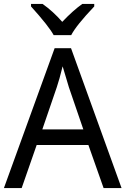

<svg xmlns="http://www.w3.org/2000/svg" viewBox="-20 -964 644 984"><path d="M433 -221H168L91 0H0L260 -717H344L603 0H511ZM333 -517 301 -624Q284 -555 271 -517L197 -301H407ZM463 -931Q370 -833 345 -784H255Q230 -830 139 -931V-944H198Q252 -906 299 -852Q355 -911 402 -944H463Z"/></svg>

Font: Noto Sans Display
Style: Regular
Weight: 400
Designer: Monotype Design team
Foundry: Monotype Imaging Inc.
Version: Version 1.000